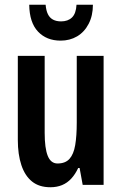

<svg xmlns="http://www.w3.org/2000/svg" viewBox="-20 -778 513 808"><path d="M416 -543V0H328L315 -71H309Q297 -45 280 -26.5Q263 -8 241 1Q219 10 192 10Q145 10 115 -14Q85 -38 70 -83Q55 -128 55 -189V-543H168V-219Q168 -154 181 -122Q194 -90 222 -90Q255 -90 272.5 -109.5Q290 -129 296.5 -167.5Q303 -206 303 -262V-543ZM371 -758Q371 -712 353 -677.5Q335 -643 304.5 -625Q274 -607 235 -607Q176 -607 140 -645Q104 -683 103 -758H172Q174 -734 181.5 -718.5Q189 -703 203 -695.5Q217 -688 237 -688Q266 -688 283 -704.5Q300 -721 302 -758Z"/></svg>

Font: Noto Sans Display ExtraCondensed SemiBold
Style: Regular
Weight: 600
Width: 2
Designer: Monotype Design Team
Foundry: Monotype Imaging Inc.
Version: Version 2.003